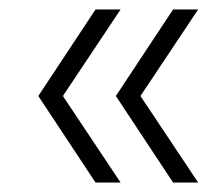

<svg xmlns="http://www.w3.org/2000/svg" viewBox="-20 -525 458 406"><path d="M182 -505H235L113 -322L235 -139H182L61 -322ZM346 -505H399L277 -322L399 -139H346L225 -322Z"/></svg>

Font: Khand Light
Style: Regular
Weight: 300
Designer: Devanagari: Sanchit Sawaria, Jyotish Sonowal; Latin: Satya Rajpurohit
Foundry: Indian Type Foundry
Version: Version 1.101;PS 1.0;hotconv 1.0.78;makeotf.lib2.5.61930; tt